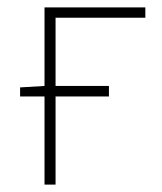

<svg xmlns="http://www.w3.org/2000/svg" viewBox="-20 -498 438 518"><path d="M100.1 0V-237.8H34.2V-262.2L100.1 -266.1V-478H372.1V-450.2H129.9V-266.1H273.9V-237.8H129.9V0Z"/></svg>

Font: Source Sans 3 ExtraLight
Style: Regular
Weight: 200
Designer: Paul D. Hunt
Foundry: Adobe
Version: Version 3.052;hotconv 1.1.0;makeotfexe 2.6.0